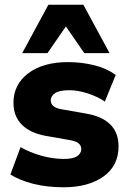

<svg xmlns="http://www.w3.org/2000/svg" viewBox="-20 -782 546 813"><path d="M250 11Q179 11 121.5 -3.5Q64 -18 24 -43L67 -159Q105 -137 154 -123Q203 -109 251 -109Q289 -109 306.5 -120.5Q324 -132 324 -151Q324 -180 280 -188L172 -207Q107 -219 72 -254.5Q37 -290 37 -347Q37 -424 99.5 -471.5Q162 -519 268 -519Q325 -519 378 -506Q431 -493 470 -465L424 -352Q393 -373 351.5 -386.5Q310 -400 274 -400Q231 -400 213 -387.5Q195 -375 195 -357Q195 -328 237 -320L345 -301Q411 -290 446.5 -255.5Q482 -221 482 -162Q482 -80 418 -34.5Q354 11 250 11ZM74 -557 185 -762H333L444 -557H337L259 -670L181 -557Z"/></svg>

Font: Mulish Black
Style: Regular
Weight: 900
Designer: Vernon Adams
Foundry: Vernon Adams
Version: Version 3.603; ttfautohint (v1.8.3)